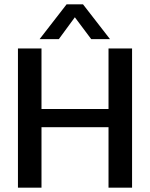

<svg xmlns="http://www.w3.org/2000/svg" viewBox="-20 -868 694 888"><path d="M163.1 -687 288.1 -848.1H363.8L488.8 -687H401.9L326.2 -788.1L252 -687ZM63 0V-644H171.9V-363.8H481.9V-644H590.8V0H481.9V-279.8H171.9V0Z"/></svg>

Font: Kanit
Style: Regular
Weight: 400
Designer: Katatrad Team
Foundry: CadsonDemak
Version: Version 1.000;PS 001.000;hotconv 1.0.88;makeotf.lib2.5.64775